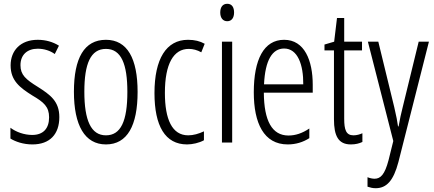

<svg xmlns="http://www.w3.org/2000/svg" viewBox="-20 -752 2290 1013"><path d="M293 -134C293 -218 245 -252 179 -294C116 -333 88 -357 88 -408C88 -463 124 -495 179 -495C212 -495 244 -485 269 -467L291 -511C259 -531 221 -542 179 -542C88 -542 36 -485 36 -407C36 -327 84 -290 151 -248C211 -213 239 -189 239 -133C239 -74 208 -40 150 -40C107 -40 64 -56 35 -78V-21C61 -5 102 10 151 10C243 10 293 -44 293 -134Z M706 -267C706 -443 652 -542 539 -542C424 -542 370 -445 370 -268C370 -91 427 10 539 10C652 10 706 -90 706 -267ZM425 -268C425 -416 458 -494 539 -494C620 -494 652 -413 652 -267C652 -112 617 -38 539 -38C460 -38 425 -117 425 -268Z M967 10C995 10 1031 2 1056 -12V-59C1028 -46 1000 -38 973 -38C888 -38 850 -122 850 -262C850 -416 896 -494 976 -494C998 -494 1021 -488 1042 -476L1060 -521C1035 -535 1007 -542 972 -542C857 -542 795 -441 795 -261C795 -88 851 10 967 10Z M1179 -732C1154 -732 1142 -713 1142 -686C1142 -659 1155 -640 1179 -640C1202 -640 1215 -658 1215 -686C1215 -713 1204 -732 1179 -732ZM1205 -532H1151V0H1205Z M1479 -542C1372 -542 1319 -438 1319 -265C1319 -102 1372 10 1498 10C1541 10 1579 -2 1612 -23V-74C1575 -49 1539 -37 1502 -37C1415 -37 1373 -115 1372 -263H1630V-305C1630 -432 1587 -542 1479 -542ZM1479 -496C1551 -496 1581 -410 1580 -307H1373C1379 -435 1417 -496 1479 -496Z M1845 -38C1806 -38 1796 -67 1796 -126V-486H1890V-532H1796V-657H1758L1743 -532L1692 -517V-486H1742V-123C1742 -35 1765 10 1831 10C1856 10 1875 5 1892 -3V-49C1879 -43 1862 -38 1845 -38Z M1921 -532 2055 -8 2030 93C2010 169 1988 191 1956 191C1945 191 1931 188 1919 183V233C1934 238 1947 241 1962 241C2019 241 2056 202 2082 103L2243 -532H2189L2105 -188C2096 -154 2090 -124 2083 -85H2080C2076 -113 2072 -136 2060 -187L1976 -532Z"/></svg>

Font: Noto Sans Gujarati ExtraCondensed Light
Style: Regular
Weight: 300
Width: 2
Designer: Jelle Bosma - Monotype Design Team, Universal Thirst
Foundry: Monotype Imaging Inc.
Version: Version 2.106